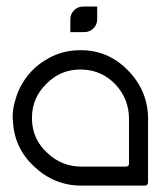

<svg xmlns="http://www.w3.org/2000/svg" viewBox="-20 -581 501 601"><path d="M443.4 -209Q443.4 -142.6 443.4 -8.8Q443.4 -5.9 440.4 -2.9Q437.5 0 434.6 0Q367.2 0 234.4 0Q150.4 0 86.9 -59.6Q23.4 -119.1 20.5 -204.1Q19.5 -208 19.5 -211.9Q19.5 -240.2 27.3 -265.6Q35.2 -295.9 50.8 -321.3Q79.1 -369.1 129.9 -397.5Q175.8 -423.8 230.5 -423.8Q235.4 -423.8 240.2 -423.8Q324.2 -420.9 383.8 -357.4Q443.4 -293.9 443.4 -210Q443.4 -210 443.4 -209ZM383.8 -69.3Q383.8 -116.2 383.8 -209Q383.8 -270.5 341.8 -316.4Q298.8 -361.3 237.3 -363.3Q234.4 -363.3 230.5 -363.3Q168.9 -363.3 125 -318.4Q80.1 -274.4 80.1 -212.9Q80.1 -209 80.1 -206.1Q82 -144.5 127.9 -102.5Q172.9 -59.6 234.4 -59.6Q281.2 -59.6 374 -59.6Q378.9 -59.6 381.8 -62.5Q383.8 -65.4 383.8 -69.3ZM240.2 -480.5Q232.4 -480.5 216.8 -480.5Q200.2 -480.5 200.2 -480.5Q200.2 -489.3 200.2 -500Q200.2 -511.7 200.2 -520.5Q200.2 -537.1 211.9 -548.8Q223.6 -560.5 240.2 -560.5Q257.8 -560.5 269.5 -548.8Q281.2 -537.1 281.2 -520.5Q281.2 -503.9 269.5 -492.2Q257.8 -480.5 240.2 -480.5ZM244.1 -560.5Q252 -560.5 267.6 -560.5Q284.2 -560.5 284.2 -560.5Q284.2 -552.7 284.2 -541Q284.2 -529.3 284.2 -520.5Q284.2 -503.9 272.5 -492.2Q260.7 -480.5 244.1 -480.5Q226.6 -480.5 214.8 -492.2Q203.1 -503.9 203.1 -520.5Q203.1 -537.1 214.8 -548.8Q226.6 -560.5 244.1 -560.5Z"/></svg>

Font: Citrica
Style: Regular
Weight: 400
Designer: Mario Otalvaro
Version: Version 1.0